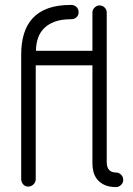

<svg xmlns="http://www.w3.org/2000/svg" viewBox="-20 -759 540 779"><path d="M451 -59Q462 -59 471 -50.5Q480 -42 480 -29Q480 -17 471 -8.5Q462 0 451 0Q423 0 404.5 -8.5Q386 -17 375 -30.5Q364 -44 359.5 -60.5Q355 -77 355 -94V-494H125V-33Q125 -20 116 -11Q107 -2 94 -2Q82 -2 74 -11Q66 -20 66 -33V-538Q66 -584 77 -621Q88 -658 112 -684.5Q136 -711 174.5 -725Q213 -739 268 -739Q282 -739 290.5 -730.5Q299 -722 299 -709Q299 -697 290.5 -689Q282 -681 268 -681Q229 -681 202 -671Q175 -661 158 -643.5Q141 -626 133.5 -602.5Q126 -579 126 -553H355V-709Q355 -720 364 -728.5Q373 -737 384 -737Q396 -737 404.5 -728.5Q413 -720 413 -709V-102Q413 -59 451 -59Z"/></svg>

Font: VDS
Style: Thin
Weight: 100
Width: 0
Designer: artmaker
Foundry: artmaker
Version: Version 1.000 2012 initial release